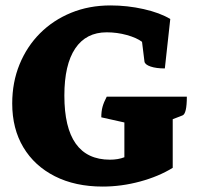

<svg xmlns="http://www.w3.org/2000/svg" viewBox="-20 -675 738 707"><path d="M358 12Q257 12 182 -26Q107 -64 66 -132.5Q25 -201 25 -294Q25 -372 52 -438Q79 -504 127.5 -552.5Q176 -601 242 -628Q308 -655 387 -655Q449 -655 509 -641.5Q569 -628 607 -605L587 -423Q555 -423 534.5 -430Q514 -437 512 -448L503 -521Q483 -536 447 -546Q411 -556 373 -556Q297 -556 257 -496.5Q217 -437 217 -323Q217 -87 385 -87Q415 -87 438 -96V-224L353 -243Q353 -265 357.5 -281.5Q362 -298 373 -319H668Q668 -256 652 -250L616 -236V-57Q564 -25 495.5 -6.5Q427 12 358 12Z"/></svg>

Font: Petrona Black
Style: Regular
Weight: 900
Designer: Ringo R. Seeber
Foundry: Ringo R. Seeber
Version: Version 2.001; ttfautohint (v1.8.3)